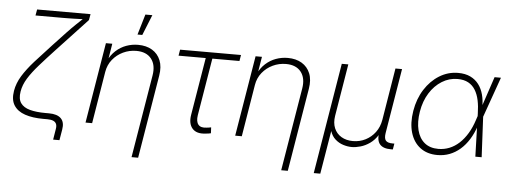

<svg xmlns="http://www.w3.org/2000/svg" viewBox="-57 -920 3407 1288"><g transform="rotate(5 1646.0 -276.5)"><path d="M330.1 132.8 341.8 61Q345.7 40 340.1 26.6Q334.5 13.2 319.6 6.6Q304.7 0 278.8 0H251.5Q179.7 0 128.7 -17.3Q77.6 -34.7 53.7 -72.3Q29.8 -109.9 40 -170.4Q48.8 -222.7 79.1 -272Q109.4 -321.3 158.2 -376Q207 -430.7 270.5 -498.5L357.9 -591.8Q373 -607.9 387.9 -622.8Q402.8 -637.7 417.2 -651.6Q431.6 -665.5 445.8 -678.7Q460 -691.9 473.1 -704.1L470.7 -689.9Q453.6 -689.5 435.1 -688.7Q416.5 -688 397.9 -687.5Q379.4 -687 360.8 -686.8Q342.3 -686.5 324.7 -686.5H139.6L147 -727.5H506.8L499.5 -687L298.3 -471.7Q236.3 -405.3 191.2 -354Q146 -302.7 118.9 -258.8Q91.8 -214.8 84.5 -169.9Q76.2 -119.6 95.9 -91.6Q115.7 -63.5 158.7 -52Q201.7 -40.5 262.7 -40.5H286.1Q342.8 -40.5 368.2 -14.9Q393.6 10.7 384.8 60.5L372.6 132.8Z M638.7 -350.1 581.1 0H536.6L626.5 -542.5H669.4L649.4 -420.4H641.1Q662.1 -465.3 693.6 -493.9Q725.1 -522.5 763.4 -536.4Q801.8 -550.3 842.8 -550.3Q898.4 -550.3 937.5 -526.9Q976.6 -503.4 994.1 -460.2Q1011.7 -417 1001.5 -356.4L908.7 204.1H864.3L957 -354Q968.8 -424.8 935.8 -466.8Q902.8 -508.8 834.5 -508.8Q787.6 -508.8 745.8 -489Q704.1 -469.2 675.3 -433.6Q646.5 -397.9 638.7 -350.1ZM832.5 -618.7 873.5 -756.8H920.4L864.7 -618.7Z M1345.2 3.4Q1284.7 11.2 1256.3 -21.2Q1228 -53.7 1237.8 -113.3L1302.2 -501.5H1119.1L1126 -542.5H1536.1L1529.3 -501.5H1346.7L1282.7 -115.2Q1275.9 -71.8 1293 -51.3Q1310.1 -30.8 1350.6 -37.1Q1356.4 -37.6 1364.3 -38.8Q1372.1 -40 1378.9 -41.5L1380.9 -2Q1373 0 1363.8 1.5Q1354.5 2.9 1345.2 3.4Z M1646.5 -350.1 1588.9 0H1544.4L1634.3 -542.5H1677.2L1657.2 -420.4H1648.9Q1669.9 -465.3 1701.4 -493.9Q1732.9 -522.5 1771.2 -536.4Q1809.6 -550.3 1850.6 -550.3Q1906.2 -550.3 1945.3 -526.9Q1984.4 -503.4 2002 -460.2Q2019.5 -417 2009.3 -356.4L1916.5 204.1H1872.1L1964.8 -354Q1976.6 -424.8 1943.6 -466.8Q1910.6 -508.8 1842.3 -508.8Q1795.4 -508.8 1753.7 -489Q1711.9 -469.2 1683.1 -433.6Q1654.3 -397.9 1646.5 -350.1Z M2091.3 204.1 2214.8 -542.5H2258.8L2200.7 -191.4Q2192.9 -143.1 2208 -107.4Q2223.1 -71.8 2256.1 -52.2Q2289.1 -32.7 2334 -32.7Q2379.9 -32.7 2418.7 -52.5Q2457.5 -72.3 2483.9 -107.7Q2510.3 -143.1 2518.6 -191.4L2576.2 -542.5H2620.6L2548.3 -105.5Q2542.5 -69.8 2554.7 -54.9Q2566.9 -40 2600.1 -40H2612.8L2606 0H2592.3Q2540 0 2518.1 -25.9Q2496.1 -51.8 2504.9 -105.5L2516.6 -177.2H2535.2Q2526.4 -124.5 2503.9 -88.9Q2481.4 -53.2 2451.2 -32Q2420.9 -10.7 2388.9 -1.5Q2356.9 7.8 2329.6 7.8Q2301.8 7.8 2272.2 -1.5Q2242.7 -10.7 2218.5 -32Q2194.3 -53.2 2182.9 -88.9Q2171.4 -124.5 2180.2 -177.2H2198.7L2135.3 204.1Z M2906.7 11.2Q2836.9 11.2 2790.3 -24.4Q2743.7 -60.1 2725.1 -123.5Q2706.5 -187 2720.2 -270Q2733.9 -352.1 2773.9 -415Q2814 -478 2872.1 -513.9Q2930.2 -549.8 2998.5 -549.8Q3046.4 -549.8 3080.8 -533.2Q3115.2 -516.6 3137.2 -487.3Q3159.2 -458 3169.4 -418.9Q3179.7 -379.9 3179.2 -334.5H3193.8L3190.4 -272.9L3204.1 0H3161.6L3152.8 -291.5Q3151.9 -338.9 3143.6 -378.4Q3135.3 -418 3117.4 -447.3Q3099.6 -476.6 3070.3 -492.7Q3041 -508.8 2997.6 -508.8Q2941.4 -508.8 2892.6 -478.5Q2843.8 -448.2 2810.1 -394.3Q2776.4 -340.3 2764.6 -269Q2752.9 -197.8 2766.4 -144Q2779.8 -90.3 2815.9 -60.3Q2852.1 -30.3 2909.2 -30.3Q2948.2 -30.3 2983.6 -44.4Q3019 -58.6 3049.3 -86.4Q3079.6 -114.3 3104 -154.8Q3128.4 -195.3 3145 -247.6L3243.7 -542.5H3286.6L3189.9 -270L3173.3 -208.5H3160.6Q3143.1 -156.2 3117.7 -115.5Q3092.3 -74.7 3059.6 -46.4Q3026.9 -18.1 2988.5 -3.4Q2950.2 11.2 2906.7 11.2Z"/></g></svg>

Font: Inter 16pt ExtraLight
Style: Italic
Weight: 250
Italic angle: -9.3988°
Version: Version 4.001;git-66647c0bb